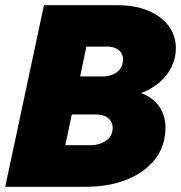

<svg xmlns="http://www.w3.org/2000/svg" viewBox="-27 -718 697 738"><path d="M515 -360Q559 -345 584 -310Q609 -275 609 -228Q609 -157 569 -106Q529 -55 460 -27.5Q391 0 303 0H-7L142 -698H424Q493 -698 543.5 -676.5Q594 -655 621.5 -618Q649 -581 649 -533Q649 -494 632 -460Q615 -426 585 -400.5Q555 -375 515 -360ZM384 -539H305L281 -424H364Q389 -424 407.5 -432Q426 -440 436 -455Q446 -470 446 -490Q446 -511 430 -525Q414 -539 384 -539ZM224 -160H319Q357 -160 381.5 -178Q406 -196 406 -227Q406 -249 389.5 -263.5Q373 -278 341 -278H249Z"/></svg>

Font: Azeret Mono Thin ExtraBold
Style: Italic
Weight: 800
Italic angle: -12°
Version: Version 1.002